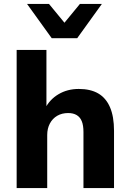

<svg xmlns="http://www.w3.org/2000/svg" viewBox="-20 -960 664 980"><path d="M65 0V-705H217V-404H209Q233 -452 278.5 -479Q324 -506 382 -506Q442 -506 481.5 -483Q521 -460 541.5 -412.5Q562 -365 562 -292V0H406V-286Q406 -320 397.5 -341Q389 -362 371.5 -372.5Q354 -383 328 -383Q296 -383 272 -369Q248 -355 234.5 -329.5Q221 -304 221 -271V0ZM244 -765 118 -940H230L309 -844L388 -940H500L374 -765Z"/></svg>

Font: Nunito Sans 10pt ExtraBold
Style: Regular
Weight: 800
Designer: Vernon Adams
Foundry: Vernon Adams
Version: Version 3.101;gftools[0.9.27]